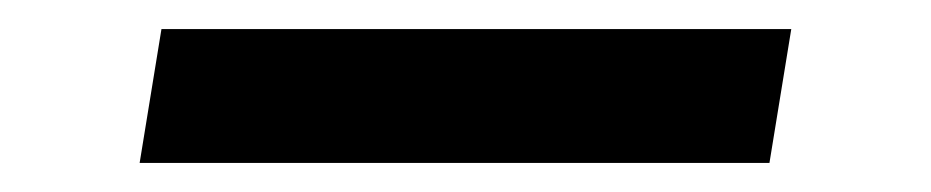

<svg xmlns="http://www.w3.org/2000/svg" viewBox="-20 -406 640 132"><path d="M76 -294 91 -386H524L509 -294Z"/></svg>

Font: Iosevka SS04 SmBd Ex Obl
Style: Regular
Weight: 600
Width: 7
Italic angle: -9°
Monospace: yes
Designer: Belleve Invis
Foundry: Belleve Invis
Version: Version 19.0.0; ttfautohint (v1.8.4)